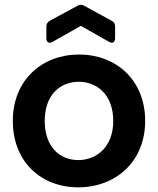

<svg xmlns="http://www.w3.org/2000/svg" viewBox="-20 -796 678 824"><path d="M316 8C476 8 603 -102 603 -277C603 -452 479 -562 319 -562C160 -562 35 -452 35 -277C35 -102 156 8 316 8ZM316 -109C239 -109 172 -163 172 -277C172 -392 241 -445 318 -445C394 -445 466 -392 466 -277C466 -163 392 -109 316 -109ZM474 -631V-682C474 -694 470 -701 459 -707L342 -771C332 -777 322 -777 312 -771L194 -707C184 -701 179 -694 179 -682V-631C179 -615 190 -608 205 -616L327 -685L449 -616C463 -608 474 -615 474 -631Z"/></svg>

Font: Arvore Sans SemiBold
Style: Regular
Weight: 600
Designer: Jonny Pinhorn (Latin) Dan Schunck (customization for Arvore)
Version: Version 1.000;Glyphs 3.3 (3305)